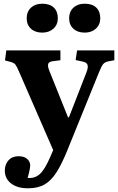

<svg xmlns="http://www.w3.org/2000/svg" viewBox="-20 -786 637 1036"><path d="M131 230Q74 230 40 204Q6 178 6 134Q6 102 25.5 79.5Q45 57 80 57Q110 57 126 71Q142 85 143 105Q143 115 139.5 132.5Q136 150 129 174Q167 178 194.5 153.5Q222 129 251 61L267 24L82 -401Q71 -427 63.5 -437Q56 -447 37 -452L7 -460L14 -514H306V-461L267 -456Q246 -454 240.5 -442.5Q235 -431 247 -402L347 -153H352L447 -397Q457 -423 452 -436.5Q447 -450 425 -454L388 -462L396 -514H597V-461L565 -455Q546 -451 537 -440.5Q528 -430 515 -398L345 21Q315 96 286 142Q257 188 221 209Q185 230 131 230ZM437 -610Q399 -610 376 -631Q353 -652 353 -688Q353 -723 376 -744.5Q399 -766 437 -766Q478 -766 499.5 -745Q521 -724 521 -688Q521 -653 497.5 -631.5Q474 -610 437 -610ZM208 -610Q170 -610 147 -631Q124 -652 124 -688Q124 -723 147 -744.5Q170 -766 208 -766Q249 -766 270.5 -745Q292 -724 292 -688Q292 -653 268.5 -631.5Q245 -610 208 -610Z"/></svg>

Font: Literata 36pt
Style: Bold
Weight: 700
Designer: Latin by Veronika Burian and Jose Scaglione. Greek by Irene Vlachou. Cyrillic by Vera Evstafieva.
Foundry: TypeTogether
Version: Version 3.002